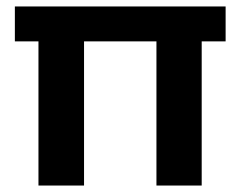

<svg xmlns="http://www.w3.org/2000/svg" viewBox="-20 -574 746 594"><path d="M26 -446V-554H678V-446H604V0H464V-446H240V0H99V-446Z"/></svg>

Font: SVN-Poppins SemiBold
Style: Regular
Weight: 600
Designer: Ninad Kale (Devanagari), Jonny Pinhorn (Latin)
Foundry: Indian Type Foundry
Version: Version 3.002 2017